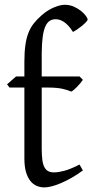

<svg xmlns="http://www.w3.org/2000/svg" viewBox="-20 -777 390 811"><path d="M350.1 -694.8Q350.1 -690.9 343 -683.3Q335.9 -675.8 326.2 -667.7Q316.4 -659.7 305.9 -652.6Q295.4 -645.5 288.1 -642.1Q277.8 -658.7 267.8 -669.2Q257.8 -679.7 248.3 -685.5Q238.8 -691.4 230.5 -693.6Q222.2 -695.8 215.3 -695.8Q200.7 -695.8 189.7 -688.7Q178.7 -681.6 171.4 -665Q164.1 -648.4 160.4 -621.3Q156.7 -594.2 156.2 -554.2V-454.1H315.9L330.1 -439.9Q325.7 -433.1 319.1 -425.3Q312.5 -417.5 305.7 -410.4Q298.8 -403.3 292.2 -397.7Q285.6 -392.1 280.8 -390.1Q269 -396 245.1 -401.6Q221.2 -407.2 181.6 -407.2H156.2V-149.9Q156.2 -120.6 158.9 -101.1Q161.6 -81.5 168 -70.1Q174.3 -58.6 184.3 -53.7Q194.3 -48.8 209 -48.8Q226.1 -48.8 252 -55.7Q277.8 -62.5 315.9 -82L330.1 -57.1Q306.2 -39.6 282.7 -26.1Q259.3 -12.7 238 -3.7Q216.8 5.4 198.7 10Q180.7 14.6 168 14.6Q150.9 14.6 135.5 8.3Q120.1 2 108.4 -12.5Q96.7 -26.9 89.8 -50.3Q83 -73.7 83 -107.9V-407.2H20L9.8 -420.9L47.9 -454.1H83V-515.6Q83 -556.6 87.2 -586.2Q91.3 -615.7 100.1 -638.2Q108.9 -660.6 122.6 -678Q136.2 -695.3 155.3 -711.9Q180.2 -733.9 207.3 -745.4Q234.4 -756.8 253.4 -756.8Q274.4 -756.8 292.2 -748.8Q310.1 -740.7 323 -730.2Q335.9 -719.7 343 -709.5Q350.1 -699.2 350.1 -694.8Z"/></svg>

Font: Gentium Unicode
Style: Regular
Weight: 400
Version: Version 1.009